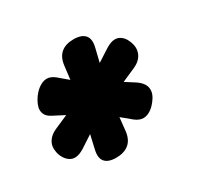

<svg xmlns="http://www.w3.org/2000/svg" viewBox="-117 -732 834 805"><g transform="rotate(-30 300.0 -330.0)"><path d="M232 -70Q194 -70 178 -88.5Q162 -107 171 -145L186 -211L128 -173Q115 -165 104 -161Q93 -157 83 -157Q68 -157 56 -165.5Q44 -174 36 -187.5Q28 -201 25 -216.5Q22 -232 24 -246Q27 -263 39.5 -277.5Q52 -292 75 -302L139 -330L85 -358Q65 -368 58 -382.5Q51 -397 54 -414Q57 -428 65.5 -443.5Q74 -459 86.5 -472.5Q99 -486 114 -494.5Q129 -503 144 -503Q154 -503 163.5 -499Q173 -495 183 -487L228 -449L236 -515Q241 -553 263.5 -571.5Q286 -590 324 -590Q362 -590 378.5 -571.5Q395 -553 386 -515L370 -449L429 -487Q442 -495 453 -499Q464 -503 474 -503Q489 -503 501 -494.5Q513 -486 520.5 -472.5Q528 -459 531.5 -443.5Q535 -428 532 -414Q529 -397 516.5 -382.5Q504 -368 481 -358L417 -330L461 -302Q481 -289 491 -273Q501 -257 498 -237Q496 -224 487.5 -210Q479 -196 467.5 -184Q456 -172 442 -164.5Q428 -157 414 -157Q404 -157 394 -161Q384 -165 374 -173L328 -211L321 -145Q316 -107 293 -88.5Q270 -70 232 -70Z"/></g></svg>

Font: Maple Mono NL ExtraBold
Style: Italic
Weight: 800
Italic angle: -10°
Monospace: yes
Designer: subframe7536
Version: Version 7.000